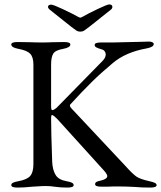

<svg xmlns="http://www.w3.org/2000/svg" viewBox="-20 -843 728 868"><path d="M31 0ZM31 -6Q31 -13 39 -17Q47 -21 64 -24Q102 -31 116.5 -47.5Q131 -64 131 -101V-551Q131 -585 116.5 -600Q102 -615 64 -622Q31 -628 31 -642Q31 -653 60 -653L122 -652Q137 -651 172 -651Q200 -651 211 -652L269 -653Q298 -653 298 -642Q298 -628 265 -622Q230 -616 220.5 -600Q211 -584 211 -551V-364Q211 -345 216 -345Q221 -345 229 -350.5Q237 -356 243 -363L443 -567Q458 -582 458 -597Q458 -605 453 -611.5Q448 -618 439 -620Q422 -625 415 -629Q408 -633 408 -640Q408 -651 437 -651H491Q514 -651 619 -654L653 -655Q663 -655 669 -652Q675 -649 675 -644Q675 -630 642 -624Q548 -607 490 -558Q436 -513 393.5 -471Q351 -429 298 -371Q296 -369 296 -366Q296 -360 303 -353L545 -95Q580 -56 597 -44.5Q614 -33 655 -24Q673 -20 680.5 -16Q688 -12 688 -6Q688 5 659 5Q619 5 587 2Q547 0 520 0H492Q479 1 439 1Q410 1 410 -10Q410 -17 416 -20.5Q422 -24 437 -27Q465 -34 465 -47Q465 -55 450 -72L238 -306Q221 -323 215 -323Q211 -323 211 -309Q211 -248 216 -110Q218 -74 231.5 -52Q245 -30 280 -24Q297 -21 305 -17Q313 -13 313 -6Q313 5 284 5Q252 5 226 1Q208 -2 186 -2Q169 -2 151.5 -0.5Q134 1 126 1Q88 5 60 5Q31 5 31 -6ZM333 -767Q341 -763 343 -763Q345 -763 353 -767Q377 -781 421 -802Q465 -823 474 -823Q481 -823 484.5 -820Q488 -817 488 -812Q488 -805 482 -800L384 -722Q366 -708 359.5 -704Q353 -700 343 -700Q333 -700 326.5 -704Q320 -708 302 -722L204 -800Q197 -806 197 -812Q197 -817 201 -819.5Q205 -822 212 -822Q221 -822 265.5 -801Q310 -780 333 -767Z"/></svg>

Font: EB Garamond
Style: Regular
Weight: 400
Designer: Georg Duffner and Octavio Pardo
Foundry: Georg Duffner
Version: Version 1.000; ttfautohint (v1.6)